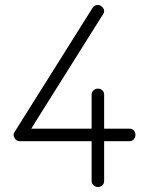

<svg xmlns="http://www.w3.org/2000/svg" viewBox="-20 -734 571 767"><path d="M371 13Q361 13 353.5 6Q346 -1 346 -11V-170H59Q45 -170 38 -183Q30 -196 39 -208L350 -703Q355 -711 365 -713.5Q375 -716 384 -710Q396 -701 396 -689Q396 -683 391 -676Q317 -559 266.5 -478Q216 -397 184 -346.5Q152 -296 135 -268.5Q118 -241 111.5 -230.5Q105 -220 105 -220H346V-356Q346 -366 353.5 -373Q361 -380 371 -380Q382 -380 389 -373Q396 -366 396 -356V-220H497Q508 -220 514.5 -213Q521 -206 521 -195Q521 -185 514.5 -177.5Q508 -170 497 -170H396V-11Q396 -1 389 6Q382 13 371 13Z"/></svg>

Font: Zen Kurenaido
Style: ARC
Weight: 400
Designer: Yoshimichi Ohira
Foundry: Positype
Version: Version 1.001